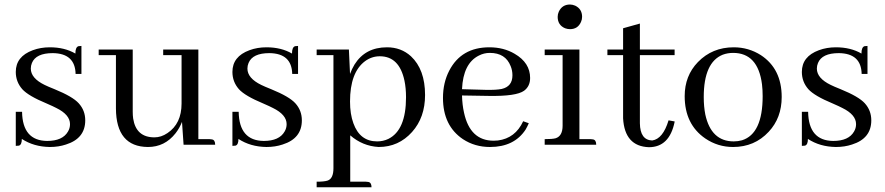

<svg xmlns="http://www.w3.org/2000/svg" viewBox="-20 -631 3857 837"><path d="M185.5 -16.6Q252.9 -16.6 276.4 -57.6Q285.2 -72.3 285.2 -89.8Q285.2 -130.9 225.6 -160.2Q212.9 -167 183.6 -179.7Q103.5 -212.9 77.1 -242.2Q48.8 -274.4 48.8 -317.4Q48.8 -384.8 123 -412.1Q157.2 -424.8 197.3 -424.8Q261.7 -424.8 308.6 -397.5Q308.6 -425.8 322.3 -429.7Q328.1 -430.7 335 -430.7V-308.6H309.6Q307.6 -398.4 210 -399.4Q136.7 -399.4 119.1 -356.4Q114.3 -344.7 114.3 -332Q114.3 -290 174.8 -260.7Q188.5 -253.9 217.8 -242.2Q296.9 -210 323.2 -180.7Q351.6 -149.4 351.6 -106.4Q351.6 -27.3 267.6 -1Q235.4 9.8 197.3 9.8Q127 8.8 75.2 -25.4Q75.2 0 62.5 3.9Q56.6 4.9 48.8 4.9V-143.6H76.2Q78.1 -17.6 185.5 -16.6Z M893.6 -24.4H844.7V-415H691.4V-390.6H771.5V-179.7Q771.5 -91.8 710 -50.8Q682.6 -32.2 653.3 -32.2Q573.2 -32.2 560.5 -114.3Q558.6 -127.9 558.6 -143.6V-415H410.2V-390.6H485.4V-158.2Q486.3 8.8 625 9.8Q698.2 9.8 745.1 -49.8Q762.7 -72.3 773.4 -99.6L780.3 0H918Q918 -21.5 903.3 -23.4Q899.4 -24.4 893.6 -24.4Z M1129.9 -16.6Q1197.3 -16.6 1220.7 -57.6Q1229.5 -72.3 1229.5 -89.8Q1229.5 -130.9 1169.9 -160.2Q1157.2 -167 1127.9 -179.7Q1047.9 -212.9 1021.5 -242.2Q993.2 -274.4 993.2 -317.4Q993.2 -384.8 1067.4 -412.1Q1101.6 -424.8 1141.6 -424.8Q1206.1 -424.8 1252.9 -397.5Q1252.9 -425.8 1266.6 -429.7Q1272.5 -430.7 1279.3 -430.7V-308.6H1253.9Q1252 -398.4 1154.3 -399.4Q1081.1 -399.4 1063.5 -356.4Q1058.6 -344.7 1058.6 -332Q1058.6 -290 1119.1 -260.7Q1132.8 -253.9 1162.1 -242.2Q1241.2 -210 1267.6 -180.7Q1295.9 -149.4 1295.9 -106.4Q1295.9 -27.3 1211.9 -1Q1179.7 9.8 1141.6 9.8Q1071.3 8.8 1019.5 -25.4Q1019.5 0 1006.8 3.9Q1001 4.9 993.2 4.9V-143.6H1020.5Q1022.5 -17.6 1129.9 -16.6Z M1506.8 161.1V-41Q1560.5 5.9 1630.9 9.8Q1717.8 9.8 1776.4 -55.7Q1833 -119.1 1833 -216.8Q1833 -328.1 1771.5 -385.7Q1728.5 -424.8 1667 -424.8Q1572.3 -424.8 1525.4 -349.6Q1513.7 -330.1 1505.9 -308.6L1501 -415H1360.4V-390.6H1433.6V102.5Q1433.6 147.5 1408.2 156.2Q1393.6 161.1 1360.4 161.1V185.5H1599.6Q1599.6 164.1 1585 162.1Q1581.1 161.1 1575.2 161.1ZM1635.7 -385.7Q1720.7 -385.7 1743.2 -279.3Q1750 -247.1 1750 -207Q1750 -63.5 1672.9 -25.4Q1650.4 -14.6 1624 -14.6Q1548.8 -14.6 1520.5 -93.8Q1505.9 -133.8 1505.9 -188.5Q1505.9 -315.4 1571.3 -364.3Q1600.6 -385.7 1635.7 -385.7Z M2115.2 -400.4Q2183.6 -400.4 2206.1 -342.8Q2213.9 -324.2 2213.9 -302.7Q2213.9 -253.9 2167 -243.2Q2142.6 -238.3 2097.7 -239.3L1994.1 -242.2Q1999 -354.5 2067.4 -388.7Q2089.8 -400.4 2115.2 -400.4ZM2285.2 -93.8 2260.7 -102.5Q2226.6 -28.3 2150.4 -18.6Q2140.6 -17.6 2131.8 -17.6Q2029.3 -17.6 2002.9 -139.6Q1995.1 -173.8 1994.1 -214.8L2111.3 -212.9Q2230.5 -210.9 2264.6 -235.4Q2291 -254.9 2291 -291Q2291 -357.4 2223.6 -396.5Q2175.8 -424.8 2113.3 -424.8Q1991.2 -424.8 1938.5 -323.2Q1911.1 -270.5 1911.1 -204.1Q1911.1 -83 1998 -24.4Q2049.8 9.8 2116.2 9.8Q2221.7 9.8 2271.5 -66.4Q2279.3 -80.1 2285.2 -93.8Z M2554.7 -24.4H2505.9V-415H2354.5V-390.6H2432.6V-83Q2432.6 -38.1 2402.3 -28.3Q2387.7 -24.4 2354.5 -24.4V0H2579.1Q2579.1 -21.5 2564.5 -23.4Q2559.6 -24.4 2554.7 -24.4ZM2517.6 -557.6Q2517.6 -591.8 2487.3 -606.4Q2475.6 -611.3 2464.8 -611.3Q2430.7 -611.3 2416 -580.1Q2411.1 -569.3 2411.1 -557.6Q2411.1 -521.5 2443.4 -507.8Q2454.1 -503.9 2464.8 -503.9Q2499 -503.9 2512.7 -535.2Q2517.6 -545.9 2517.6 -557.6Z M2627.9 -390.6H2696.3V-115.2Q2703.1 6.8 2808.6 10.7Q2898.4 10.7 2920.9 -99.6Q2920.9 -100.6 2920.9 -101.6L2894.5 -106.4Q2870.1 -25.4 2823.2 -18.6Q2770.5 -20.5 2769.5 -93.8V-390.6H2920.9V-415H2769.5V-528.3L2696.3 -507.8V-415H2627.9Z M3047.9 -208Q3047.9 -359.4 3130.9 -392.6Q3152.3 -400.4 3175.8 -400.4Q3284.2 -400.4 3301.8 -263.7Q3304.7 -240.2 3304.7 -211.9Q3304.7 -47.9 3214.8 -19.5Q3197.3 -14.6 3178.7 -14.6Q3080.1 -14.6 3054.7 -131.8Q3047.9 -166 3047.9 -208ZM3178.7 -424.8Q3085 -424.8 3022.5 -360.4Q2964.8 -300.8 2964.8 -211.9Q2964.8 -88.9 3054.7 -27.3Q3109.4 9.8 3175.8 9.8Q3269.5 9.8 3331.1 -56.6Q3387.7 -117.2 3387.7 -208Q3387.7 -331.1 3296.9 -390.6Q3243.2 -424.8 3178.7 -424.8Z M3612.3 -16.6Q3679.7 -16.6 3703.1 -57.6Q3711.9 -72.3 3711.9 -89.8Q3711.9 -130.9 3652.3 -160.2Q3639.6 -167 3610.4 -179.7Q3530.3 -212.9 3503.9 -242.2Q3475.6 -274.4 3475.6 -317.4Q3475.6 -384.8 3549.8 -412.1Q3584 -424.8 3624 -424.8Q3688.5 -424.8 3735.4 -397.5Q3735.4 -425.8 3749 -429.7Q3754.9 -430.7 3761.7 -430.7V-308.6H3736.3Q3734.4 -398.4 3636.7 -399.4Q3563.5 -399.4 3545.9 -356.4Q3541 -344.7 3541 -332Q3541 -290 3601.6 -260.7Q3615.2 -253.9 3644.5 -242.2Q3723.6 -210 3750 -180.7Q3778.3 -149.4 3778.3 -106.4Q3778.3 -27.3 3694.3 -1Q3662.1 9.8 3624 9.8Q3553.7 8.8 3502 -25.4Q3502 0 3489.3 3.9Q3483.4 4.9 3475.6 4.9V-143.6H3502.9Q3504.9 -17.6 3612.3 -16.6Z"/></svg>

Font: Abhaya Libre
Style: Regular
Weight: 400
Designer: Pushpananda Ekanayake, Sol Matas, Pathum Egodawatta
Foundry: Mooniak
Version: Version 1.050 ; ttfautohint (v1.6)